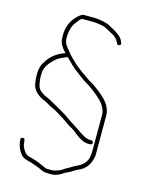

<svg xmlns="http://www.w3.org/2000/svg" viewBox="-116 -652 686 908"><g transform="rotate(15 227.0 -198.0)"><path d="M377 -9C377 -11.7 376 -14 374 -16C372 -18 369.7 -19 367 -19H358C344.8 -19 325.4 -28.2 299.8 -46.7C288.9 -54.5 277.4 -62.3 264.4 -70C257.6 -74 251.5 -78 246 -82C230.6 -93.2 217.7 -101.9 207.4 -108C200.6 -112 194 -116 187.5 -120C181 -124 173.8 -128.1 165.8 -132.3C157.9 -136.5 145.1 -143.1 130 -152C124.3 -155.3 116.6 -158.9 106.8 -162.8C97 -166.7 87 -173.3 76.6 -182.5C68.1 -190.2 62.7 -202.2 60.5 -218.5C59.8 -223.5 59.2 -228.2 58.5 -232.5C57.8 -236.8 57.5 -243.3 57.5 -252C57.5 -260.7 57.8 -267.7 58.5 -273C61.8 -296.1 77.7 -319.7 106.3 -344C114.1 -350.7 127.2 -357.7 145.5 -365L155.5 -369C156.2 -369.7 156.8 -370 157.5 -370C161.5 -366 166.4 -361.2 172.1 -355.5C177.9 -349.8 183.8 -343.9 190 -337.7C196.1 -331.5 207.6 -322.1 224.6 -309.5C231.4 -304.5 237.5 -299.8 243 -295.5C248.5 -291.2 254.2 -287 260.2 -283C294.1 -263.6 330.1 -238.1 360 -206.5C366 -200.2 371.7 -191.5 377 -180.4C382.3 -169.3 385 -159.2 385 -150V30C385 40 384 50 382 60C378.5 77.6 368.5 92.2 352 104C347.3 107.3 341 110.8 333 114.5C325 118.2 317.7 122.2 311 126.5C304.3 130.8 297.7 134.7 291 138C284.5 141.3 278.7 145.3 272 149.9C265.4 154.5 258.4 157.9 251.2 160L237.7 164C233.2 165.3 228.5 166 223.5 166H198C194.9 166 180.4 159.8 153.5 147.5C148.8 145.8 142.7 143.7 135 141C127.3 138.3 118.1 135.7 107.2 133.2C96.3 130.7 88 125.9 82.5 119C69.2 103 62.5 86.7 62.5 70L61.5 63C60.8 56.3 57.2 53.3 50.5 54C43.8 54.7 40.8 58.3 41.5 65L42.5 72C42.5 76.7 44.4 85.4 48.1 98.1C51.8 110.8 59.2 123.5 70.3 136.2C76.8 143.7 88.9 149.5 106.5 153.5C113.8 155.2 121.2 157.3 128.5 160C135.8 162.7 142 164.8 147 166.5C152 168.2 158.1 170.3 163.9 173C169.6 175.7 175.9 178.5 182.7 181.5C189.5 184.5 203.1 186 223.5 186C243.6 186 263.1 179 282 165C287 161.7 293.5 158.5 300.5 155.5C307.5 152.5 314.3 148.7 321 144C327.7 139.3 334.7 135.3 342 132C378.5 118 399.5 89 405 45V-151C405 -164.3 400.7 -179.7 392 -197C378.5 -220.1 350.8 -246 309 -274.5C301.7 -279.5 294 -284 286 -288C279.7 -292 265.7 -301.8 243.7 -317.5C221.7 -333.1 206.1 -345.8 196.9 -355.5C192.1 -360.5 186.5 -366 180 -372C171.2 -380.1 162.4 -390.9 152 -404.5C147 -410.2 141.8 -416.9 136.5 -424.6C131.2 -432.3 128.5 -445.1 128.5 -463C128.5 -476.7 131.5 -492.8 137.4 -511.2C140.7 -521.4 148.9 -533.4 161 -547.5C167.8 -557.2 174.1 -562 180 -562H232.9C237.6 -562 242 -561.7 246 -561C250 -560.3 254.4 -559.7 259.1 -559C263.9 -558.3 270 -557.3 277.5 -555.9C284.9 -554.5 296.3 -550 309 -542.5C316.3 -538.2 323.3 -534.3 330 -531C345.9 -523.9 357.9 -511.3 366 -493C368 -487 372.2 -485.2 378.5 -487.5C384.8 -489.8 386.7 -494 384 -500L380 -510C373.3 -526 352.7 -542.7 318 -560C303.3 -569.8 282.5 -576.1 261 -579C256 -579.7 251.5 -580.3 247.5 -581C243.5 -581.7 238.7 -582 233.2 -582H180C169.2 -582 157.9 -573.2 142 -555.5C119.7 -530.8 108.5 -500.1 108.5 -463.5C108.5 -454.5 108.8 -447.3 109.5 -442C111.5 -424 122.5 -405 142.5 -385L138.5 -384C100 -370 71.6 -346.7 53.5 -314C42.8 -299.8 37.5 -279.1 37.5 -252C37.5 -242.7 37.8 -235.5 38.5 -230.5C39.2 -225.5 39.8 -220.3 40.5 -215C43.7 -182.8 64.9 -158.6 104 -142.5C109.7 -140.2 115.3 -137.3 121 -134C126.7 -130.7 132.2 -127.5 137.5 -124.5C142.8 -121.5 150.7 -118 160.1 -114C167.9 -110 174.9 -106 181.1 -102C187.4 -98 193.9 -94 200.6 -90C207.4 -86 214 -81.7 220.5 -77C227 -72.3 233.1 -68 238.9 -64C244.6 -60 252.4 -55.4 262.1 -50.2C271.8 -45 281.9 -37 295 -26C317.5 -8 338.5 1 358 1H367C369.7 1 372 0 374 -2C376 -4 377 -6.3 377 -9Z"/></g></svg>

Font: Proton
Style: RgCnd
Weight: 500
Version: Version 1.017